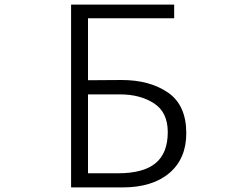

<svg xmlns="http://www.w3.org/2000/svg" viewBox="-20 -790 1040 840"><path d="M291 -770H742V-710H365V-439L512 -440Q635 -440 715 -385Q795 -330 795 -207Q795 -96 721 -33Q647 30 515 30H291ZM714 -212Q714 -299 653.5 -338Q593 -377 506 -377H365V-32H498Q607 -32 660.5 -76Q714 -120 714 -212Z"/></svg>

Font: LINE Seed JP_TTF Regular
Style: Regular
Weight: 400
Designer: LINE & Fontrix & Fontworks
Version: Version 1.002